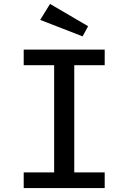

<svg xmlns="http://www.w3.org/2000/svg" viewBox="-20 -960 655 980"><path d="M514.4 -706.7V-627.2H359V-80H514.4V0H101V-80H256.4V-627.2H101V-706.7ZM235.4 -940 429.7 -826.2 401.5 -774.4 185.1 -858.5Z"/></svg>

Font: Fira Code Retina
Style: Regular
Weight: 450
Monospace: yes
Designer: Carrois Corporate, Edenspiekermann AG, Nikita Prokopov
Foundry: Carrois Corporate, Edenspiekermann AG, Nikita Prokopov
Version: Version 6.002